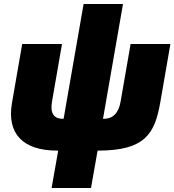

<svg xmlns="http://www.w3.org/2000/svg" viewBox="-20 -740 872 960"><path d="M266 13H271L238 200H435L468 13H471C705 13 754 -72 781 -226L832 -520H633L583 -232C573 -174 544 -146 499 -146H495L595 -720H398L298 -146H294C249 -146 230 -174 240 -232L290 -520H91L40 -226C13 -72 94 13 266 13Z"/></svg>

Font: Fixel Display 20240404 Black
Style: Italic
Weight: 900
Italic angle: -10°
Designer: AlfaBravo + MacPaw
Foundry: Kyrylo Tkachov, Marchela Mozhyna, Serhii Makarenko, Maria Weinstein, Zakhar Kryvoshyya
Version: Version 1.211;Glyphs 3.2 (3225)